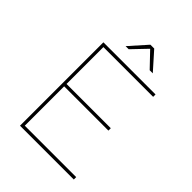

<svg xmlns="http://www.w3.org/2000/svg" viewBox="-247 -1012 1138 1138"><g transform="rotate(45 322.0 -443.0)"><path d="M351 -868 263 -776H237L335 -886H367L465 -776H439ZM148 -20H579V0H128V-699H565V-679H148V-370H519V-350H148Z"/></g></svg>

Font: Montserrat arm Thin
Style: Regular
Weight: 250
Designer: Julieta Ulanovsky
Foundry: Julieta Ulanovsky
Version: Version 6.000;PS 006.000;hotconv 1.0.88;makeotf.lib2.5.64775